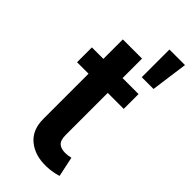

<svg xmlns="http://www.w3.org/2000/svg" viewBox="-254 -852 912 912"><g transform="rotate(45 202.0 -396.0)"><path d="M292.5 -612.8V-798.8H397L371.6 -612.8ZM338.4 -545.4V-445.8H231V-164.1Q231 -127.9 246.3 -114.5Q261.7 -101.1 289.1 -101.1Q308.6 -101.1 326.7 -106L348.1 -5.4Q312 6.3 272.9 7.3Q197.3 9.8 149.4 -29.3Q101.6 -68.4 102.1 -142.6V-445.8H24.9V-545.4H102.1V-676.3H231V-545.4Z"/></g></svg>

Font: Interop SemBd
Style: Regular
Weight: 600
Designer: Rasmus Andersson, Google, Jang Haemin
Foundry: jhaemin
Version: Version 1.007